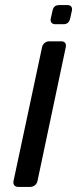

<svg xmlns="http://www.w3.org/2000/svg" viewBox="-20 -733 303 753"><path d="M51 0Q41 0 36 -6.5Q31 -13 33 -23L145 -548Q147 -558 155 -564.5Q163 -571 173 -571H220Q231 -571 235.5 -564.5Q240 -558 238 -548L127 -23Q125 -13 117 -6.5Q109 0 98 0ZM197 -638Q187 -638 182 -644Q177 -650 179 -660L186 -691Q190 -713 212 -713H245Q255 -713 259.5 -707Q264 -701 262 -691L255 -660Q250 -638 229 -638Z"/></svg>

Font: Rubik
Style: Italic
Weight: 400
Italic angle: -12°
Designer: Hubert and Fischer
Foundry: Hubert and Fischer
Version: Version 2.300;gftools[0.9.30]